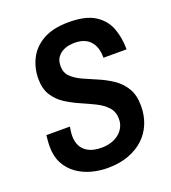

<svg xmlns="http://www.w3.org/2000/svg" viewBox="-131 -796 808 906"><g transform="rotate(-20 273.5 -343.0)"><path d="M256 12Q214 12 174 1Q134 -10 102 -33Q70 -56 51 -91.5Q32 -127 32 -177Q32 -192 33.5 -208.5Q35 -225 36 -233H154Q153 -225 151 -213.5Q149 -202 149 -186Q149 -160 159.5 -138Q170 -116 195 -102Q220 -88 263 -88Q288 -88 309.5 -95Q331 -102 347.5 -114.5Q364 -127 374 -146Q384 -165 384 -188Q384 -224 362.5 -247.5Q341 -271 307.5 -287.5Q274 -304 237 -320Q200 -336 166.5 -357.5Q133 -379 112 -412Q91 -445 91 -495Q91 -549 114.5 -595.5Q138 -642 188 -670Q238 -698 317 -698Q401 -698 447 -669Q493 -640 511.5 -591.5Q530 -543 530 -484H414Q414 -523 401 -548Q388 -573 365 -585Q342 -597 310 -597Q301 -597 284.5 -595Q268 -593 251 -584.5Q234 -576 222 -559.5Q210 -543 210 -515Q210 -482 231.5 -461.5Q253 -441 286 -426Q319 -411 356 -395.5Q393 -380 426.5 -357.5Q460 -335 481.5 -300Q503 -265 503 -210Q503 -162 486.5 -121.5Q470 -81 438.5 -51.5Q407 -22 361 -5Q315 12 256 12Z"/></g></svg>

Font: Archivo Narrow SemiBold
Style: Italic
Weight: 600
Italic angle: -8°
Designer: Hector Gatti
Foundry: Omnibus-Type
Version: Version 3.002